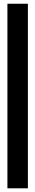

<svg xmlns="http://www.w3.org/2000/svg" viewBox="-20 -811 191 1041"><path d="M131.2 -790.7V210H20.2V-790.7Z"/></svg>

Font: Georama ExtraCondensed Thin
Style: Regular
Weight: 100
Width: 2
Designer: Jean-Baptiste Levee
Foundry: Production Type
Version: Version 1.001